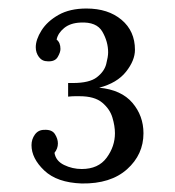

<svg xmlns="http://www.w3.org/2000/svg" viewBox="-20 -736 410 451"><path d="M172 -305Q114 -307 84 -335.5Q54 -364 54 -395Q54 -409 62 -420Q70 -431 84 -431Q102 -432 109 -421Q116 -410 116 -399Q116 -387 108 -377Q111 -358 130.5 -348.5Q150 -339 172 -339Q211 -339 230.5 -365.5Q250 -392 250 -423Q250 -440 244 -460Q238 -480 220 -495Q202 -510 167 -510Q163 -510 156 -510Q149 -510 140 -509V-541H151Q190 -541 207.5 -554.5Q225 -568 229.5 -585.5Q234 -603 234 -613Q234 -638 220.5 -661.5Q207 -685 169 -683Q145 -682 130.5 -670Q116 -658 113 -643Q122 -636 122 -621Q122 -613 115.5 -602Q109 -591 92 -592Q79 -592 71.5 -602Q64 -612 64 -625Q64 -643 77.5 -664.5Q91 -686 117.5 -701Q144 -716 183 -716Q234 -716 265.5 -689.5Q297 -663 297 -619Q297 -594 276 -567.5Q255 -541 213 -530Q265 -525 291 -494.5Q317 -464 317 -423Q317 -373 278.5 -338.5Q240 -304 172 -305Z"/></svg>

Font: Lora
Style: Regular
Weight: 400
Designer: Olga Karpushina, Alexei Vanyashin (Cyrillic)
Foundry: Cyreal
Version: Version 3.005; ttfautohint (v1.8.4.7-5d5b)